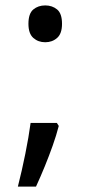

<svg xmlns="http://www.w3.org/2000/svg" viewBox="-20 -570 334 709"><path d="M190 -116 197 -105Q188 -70 174.5 -32Q161 6 145.5 44Q130 82 113 119H46Q61 60 73.5 -2Q86 -64 93 -116ZM147 -414Q121 -414 103 -430Q85 -446 85 -482Q85 -520 103 -535Q121 -550 147 -550Q173 -550 191 -535Q209 -520 209 -482Q209 -446 191 -430Q173 -414 147 -414Z"/></svg>

Font: umalayalam85
Style: Book
Weight: 400
Designer: Jelle Bosma - Monotype Design Team
Foundry: Monotype Imaging Inc.
Version: Version 2.003